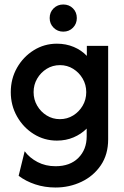

<svg xmlns="http://www.w3.org/2000/svg" viewBox="-20 -623 557 864"><path d="M229.9 220.8Q181.2 220.8 138.5 206.6Q95.8 192.4 63.9 168.1L91 57.6Q113.2 87.5 149 106.2Q184.7 125 229.9 125Q295.1 125 332.6 87.5Q370.1 50 370.1 -9.7V-44.4Q345.1 -19.4 311.1 -4.9Q277.1 9.7 236.1 9.7Q179.2 9.7 131.9 -19.8Q84.7 -49.3 56.6 -99Q28.5 -148.6 28.5 -208.3Q28.5 -268.8 56.6 -318.1Q84.7 -367.4 131.9 -396.9Q179.2 -426.4 236.1 -426.4Q277.1 -426.4 311.8 -411.8Q346.5 -397.2 370.8 -371.5V-416.7H466.7V4.2Q466.7 72.2 433.7 120.8Q400.7 169.4 346.5 195.1Q292.4 220.8 229.9 220.8ZM249.3 -86.8Q282.6 -86.8 309.4 -103.5Q336.1 -120.1 352.1 -147.6Q368.1 -175 368.1 -208.3Q368.1 -241.7 352.1 -269.1Q336.1 -296.5 309.4 -313.2Q282.6 -329.9 250 -329.9Q216.7 -329.9 189.9 -313.2Q163.2 -296.5 147.2 -269.1Q131.2 -241.7 131.2 -208.3Q131.2 -175 147.2 -147.6Q163.2 -120.1 189.9 -103.5Q216.7 -86.8 249.3 -86.8ZM264.6 -480.6Q238.9 -480.6 221.2 -498.3Q203.5 -516 203.5 -541.7Q203.5 -568.1 221.2 -585.4Q238.9 -602.8 264.6 -602.8Q291 -602.8 308.3 -585.4Q325.7 -568.1 325.7 -541.7Q325.7 -516 308.3 -498.3Q291 -480.6 264.6 -480.6Z"/></svg>

Font: Afacad SemiBold
Style: Regular
Weight: 600
Designer: Kristian Moeller
Foundry: Dicotype
Version: Version 1.000